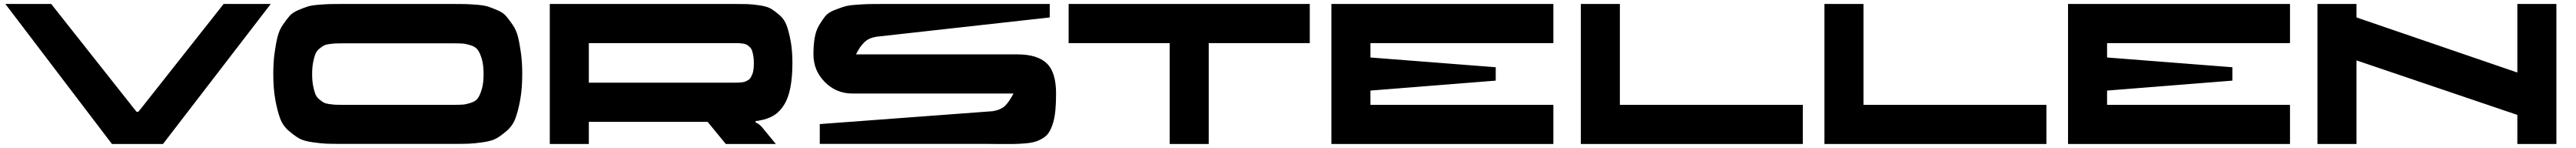

<svg xmlns="http://www.w3.org/2000/svg" viewBox="-20 -720 12921 740"><path d="M1101.6 -700.2H1337.9L797.4 0H541.5L6.8 -700.2H236.8L651.9 -177.2L665 -161.1H673.3L687 -177.2Z M2249.5 -700.2Q2292 -700.2 2313.2 -699.7Q2334.5 -699.2 2371.1 -696.3Q2407.7 -693.4 2426.8 -687.3Q2445.8 -681.2 2474.4 -669.2Q2502.9 -657.2 2517.8 -639.9Q2532.7 -622.6 2551 -596.2Q2569.3 -569.8 2577.9 -535.4Q2586.4 -501 2592.8 -454.1Q2599.1 -407.2 2599.1 -350.1Q2599.1 -276.9 2588.9 -220.7Q2578.6 -164.6 2564.7 -127.7Q2550.8 -90.8 2521.2 -65.7Q2491.7 -40.5 2469.2 -27.8Q2446.8 -15.1 2402.3 -8.8Q2357.9 -2.4 2331.1 -1.5Q2304.2 -0.5 2249.5 -0.5H1700.2Q1645.5 -0.5 1618.7 -1.5Q1591.8 -2.4 1547.4 -8.8Q1502.9 -15.1 1480.5 -27.8Q1458 -40.5 1428.5 -65.7Q1398.9 -90.8 1385 -127.7Q1371.1 -164.6 1360.8 -220.7Q1350.6 -276.9 1350.6 -350.1Q1350.6 -407.2 1356.9 -454.1Q1363.3 -501 1371.8 -535.4Q1380.4 -569.8 1398.7 -596.2Q1417 -622.6 1431.9 -639.9Q1446.8 -657.2 1475.3 -669.2Q1503.9 -681.2 1522.9 -687.3Q1542 -693.4 1578.6 -696.3Q1615.2 -699.2 1636.5 -699.7Q1657.7 -700.2 1700.2 -700.2ZM2251.5 -195.8Q2284.7 -195.8 2301 -197Q2317.4 -198.2 2341.3 -205.8Q2365.2 -213.4 2376.5 -229Q2387.7 -244.6 2396.5 -274.7Q2405.3 -304.7 2405.3 -349.6Q2405.3 -394.5 2396.5 -424.6Q2387.7 -454.6 2376.5 -470.2Q2365.2 -485.8 2341.3 -493.4Q2317.4 -501 2301 -502.2Q2284.7 -503.4 2251.5 -503.4H1699.7Q1675.8 -503.4 1664.1 -502.9Q1652.3 -502.4 1632.6 -499.8Q1612.8 -497.1 1602.8 -491.5Q1592.8 -485.8 1579.8 -474.9Q1566.9 -463.9 1560.8 -447.5Q1554.7 -431.2 1550 -406.5Q1545.4 -381.8 1545.4 -349.6Q1545.4 -317.4 1550 -292.7Q1554.7 -268.1 1560.8 -251.7Q1566.9 -235.4 1579.8 -224.4Q1592.8 -213.4 1602.8 -207.8Q1612.8 -202.1 1632.6 -199.5Q1652.3 -196.8 1664.1 -196.3Q1675.8 -195.8 1699.7 -195.8Z M3954.1 -405.8Q3954.1 -334 3943.8 -282Q3933.6 -230 3913.6 -197.8Q3893.6 -165.5 3868.4 -147.9Q3843.3 -130.4 3808.6 -121.6Q3783.2 -115.2 3770 -115.2V-106.4Q3780.8 -105.5 3799.3 -86.9L3871.1 0H3620.1L3528.8 -110.8H2933.1V0H2737.3V-700.2H3660.2Q3706.1 -700.2 3728.5 -699.5Q3751 -698.7 3788.6 -693.4Q3826.2 -688 3845 -677.2Q3863.8 -666.5 3888.7 -645.3Q3913.6 -624 3925 -593Q3936.5 -562 3945.3 -514.6Q3954.1 -467.3 3954.1 -405.8ZM3662.1 -306.6Q3675.3 -306.6 3682.1 -306.9Q3689 -307.1 3700.2 -308.3Q3711.4 -309.6 3717.5 -312Q3723.6 -314.5 3731.7 -319.1Q3739.7 -323.7 3744.1 -331.1Q3748.5 -338.4 3752.9 -348.6Q3757.3 -358.9 3759 -373.3Q3760.7 -387.7 3760.7 -405.8Q3760.7 -426.3 3757.8 -442.1Q3754.9 -458 3751 -468.5Q3747.1 -479 3738.8 -486.1Q3730.5 -493.2 3724.1 -496.8Q3717.8 -500.5 3705.3 -502.2Q3692.9 -503.9 3685.3 -504.2Q3677.7 -504.4 3662.1 -504.4H2933.1V-306.6Z M5080.6 -448.2Q5182.1 -448.2 5229.2 -403.8Q5276.4 -359.4 5276.4 -252.4Q5276.4 -204.1 5272.9 -168.2Q5269.5 -132.3 5261.2 -105.2Q5252.9 -78.1 5241.9 -60.1Q5231 -42 5212.4 -30.3Q5193.8 -18.6 5173.8 -12.2Q5153.8 -5.9 5123.3 -3.2Q5092.8 -0.5 5061.8 0Q5030.8 0.5 4986.8 0Q4947.8 -0.5 4926.8 -0.5H4091.3V-99.6L4959 -164.1Q4999.5 -170.9 5020 -190.4Q5040.5 -210 5063 -252.4H4255.4Q4173.8 -252.4 4116.7 -309.8Q4059.6 -367.2 4059.6 -448.2Q4059.6 -494.6 4065.9 -531.2Q4072.3 -567.9 4087.9 -593.8Q4103.5 -619.6 4118.4 -638.4Q4133.3 -657.2 4162.8 -668.7Q4192.4 -680.2 4213.1 -686.8Q4233.9 -693.4 4274.2 -696.3Q4314.5 -699.2 4338.1 -699.7Q4361.8 -700.2 4409.7 -700.2H5244.6V-632.8L4377.4 -536.6Q4356 -533.2 4340.3 -526.1Q4324.7 -519 4312.5 -506.3Q4300.3 -493.7 4292.2 -481.7Q4284.2 -469.7 4272.9 -448.2Z M6548.8 -700.2V-504.4H6042V0H5846.2V-504.4H5339.4V-700.2Z M7770.5 -504.4H6853V-432.6L7481.4 -383.8V-316.9L6853 -267.1V-195.8H7770.5V0H6657.2V-700.2H7770.5Z M8104 -195.8H9021.5V0H7908.2V-700.2H8104Z M9325.7 -195.8H10243.2V0H9129.9V-700.2H9325.7Z M11464.8 -504.4H10547.4V-432.6L11175.8 -383.8V-316.9L10547.4 -267.1V-195.8H11464.8V0H10351.6V-700.2H11464.8Z M11602.5 -700.2H11798.3V-632.8L12605 -357.4V-700.2H12800.8V0H12605V-145.5L11798.3 -418V0H11602.5Z"/></svg>

Font: Donpoligrafbum
Style: Bold
Weight: 700
Designer: Sasha Pavljenko
Version: Version 1.002;Fontself Maker 3.5.8